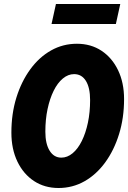

<svg xmlns="http://www.w3.org/2000/svg" viewBox="-20 -930 641 961"><path d="M273 11Q203 11 150 -24Q97 -59 67 -121.5Q37 -184 37 -266Q37 -361 62 -441.5Q87 -522 131.5 -583Q176 -644 235.5 -677.5Q295 -711 365 -711Q435 -711 488 -676Q541 -641 571 -578.5Q601 -516 601 -434Q601 -340 576 -259Q551 -178 506.5 -117Q462 -56 402.5 -22.5Q343 11 273 11ZM287 -141Q317 -141 343.5 -163Q370 -185 389.5 -224.5Q409 -264 420 -316Q431 -368 431 -429Q431 -491 410 -525Q389 -559 351 -559Q321 -559 294.5 -537Q268 -515 248.5 -475.5Q229 -436 218 -384Q207 -332 207 -271Q207 -210 228.5 -175.5Q250 -141 287 -141ZM238 -810 260 -910H582L560 -810Z"/></svg>

Font: Red Hat Mono
Style: Italic
Weight: 400
Italic angle: -12°
Monospace: yes
Designer: Pentagram, MCKL
Foundry: MCKL
Version: Version 1.030